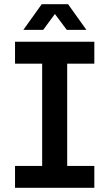

<svg xmlns="http://www.w3.org/2000/svg" viewBox="-20 -900 524 920"><path d="M52 0V-105H182V-595H52V-700H432V-595H302V-105H432V0ZM92 -757 180 -880H306L394 -757H300L243 -833L187 -757Z"/></svg>

Font: MuseoModerno Medium
Style: Regular
Weight: 500
Designer: Pablo Cosgaya, Héctor Gatti, Marcela Romero, and the Authors of The MuseoModerno Project.
Foundry: Omnibus-Type Team
Version: Version 1.001